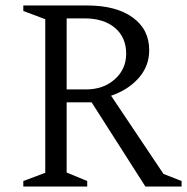

<svg xmlns="http://www.w3.org/2000/svg" viewBox="-20 -680 682 700"><path d="M65 0V-20L145 -50V-610L65 -640V-660H298Q403 -660 463.5 -616.5Q524 -573 524 -497Q524 -439 485.5 -395.5Q447 -352 385 -331L576 -46L642 -20V0H510L314 -307H223V-51L298 -20V0ZM288 -613H223V-354H294Q357 -354 398.5 -391Q440 -428 440 -484Q440 -544 399 -578.5Q358 -613 288 -613Z"/></svg>

Font: Spectral SC Light
Style: Regular
Weight: 300
Designer: Jean-Baptiste Levee
Foundry: Production Type
Version: Version 2.001